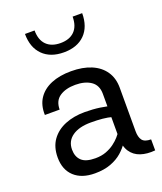

<svg xmlns="http://www.w3.org/2000/svg" viewBox="-142 -860 810 958"><g transform="rotate(-20 263.0 -381.5)"><path d="M257.1 -514.6Q195.8 -514.6 151 -496Q106.2 -477.3 82.4 -441.7Q58.6 -406 60.3 -354H138.7Q138.7 -400.6 170.8 -422.1Q202.9 -443.6 253.7 -443.6Q304.7 -443.6 336.4 -421.9Q368.2 -400.1 368.2 -354V-123Q368.2 -75.2 387.1 -46.8Q406 -18.3 439.6 -7Q473.1 4.4 517.1 0.2L516.8 -58.3Q482.7 -58.3 470.2 -75Q457.8 -91.6 457.8 -123.5V-354Q457.8 -404.8 433.3 -440.7Q408.9 -476.6 364 -495.6Q319.1 -514.6 257.1 -514.6ZM406.7 -138.7 374.8 -148.7Q368.2 -139.6 356 -125.6Q343.8 -111.6 325.2 -97.7Q306.6 -83.7 281.5 -74.2Q256.3 -64.7 223.9 -64.7Q173.3 -64.7 150.9 -85.9Q128.4 -107.2 128.4 -144.8Q128.4 -190.4 164.3 -215.5Q200.2 -240.5 262.7 -240.5Q296.9 -240.5 324.1 -237.9Q351.3 -235.4 377.2 -228.3L405.5 -278.6Q369.9 -288.6 332.3 -294.1Q294.7 -299.6 251 -299.6Q193.1 -299.6 147.1 -280.9Q101.1 -262.2 74.3 -225.1Q47.6 -188 47.6 -132.6Q47.6 -67.6 87 -31.1Q126.5 5.4 196.5 5.4Q245.1 5.4 280.9 -8.1Q316.7 -21.5 341.6 -43.3Q366.5 -65.2 382.3 -90.3Q398.2 -115.5 406.7 -138.7ZM408.9 -767.8H358.2Q358.2 -717.5 331.8 -690.9Q305.4 -664.3 257.3 -664.3Q209.2 -664.3 182.7 -690.9Q156.2 -717.5 156.2 -767.8H105.2Q105.2 -695.8 145.8 -655.4Q186.3 -615 257.3 -615Q328.6 -615 368.8 -655.4Q408.9 -695.8 408.9 -767.8Z"/></g></svg>

Font: Estedad-FD-VF Thin
Style: Regular
Weight: 100
Designer: Amin Abedi
Version: Version 5.0